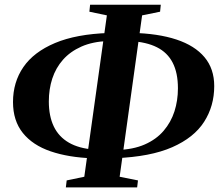

<svg xmlns="http://www.w3.org/2000/svg" viewBox="-20 -777 929 812"><path d="M258.5 15.5 262 -14 336.5 -29.5 432 -712 358 -727.5 361 -757H660L657 -727.5L581 -712L486 -29.5L563.5 -14L560 15.5ZM372.5 -107.5Q270 -111 194 -137Q118 -163 76.5 -214.8Q35 -266.5 35 -345.5Q35 -429.5 78.8 -493.2Q122.5 -557 212.5 -595Q302.5 -633 440.5 -637.5L436.5 -603.5Q371.5 -601 324.2 -580Q277 -559 246.5 -524.5Q216 -490 201.2 -445Q186.5 -400 186.5 -348Q186.5 -286 207.5 -242.2Q228.5 -198.5 271.2 -173.8Q314 -149 378.5 -144.5ZM468 -108 474 -142.5Q543 -144.5 592 -166Q641 -187.5 672 -223.8Q703 -260 717.8 -306Q732.5 -352 732.5 -403.5Q732.5 -469 710.2 -512Q688 -555 643.5 -577.2Q599 -599.5 532.5 -603L537.5 -638Q648.5 -635.5 726.2 -609.8Q804 -584 845 -535Q886 -486 886 -413Q886 -328.5 843.2 -261.8Q800.5 -195 708.5 -154.5Q616.5 -114 468 -108Z"/></svg>

Font: Merriweather 96pt
Style: Bold Italic
Weight: 700
Italic angle: -7.8°
Version: Version 2.101